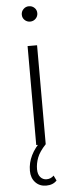

<svg xmlns="http://www.w3.org/2000/svg" viewBox="-62 -761 386 1009"><g transform="rotate(-5 130.5 -256.5)"><path d="M106 -522H156V0H106ZM90 -689Q90 -706 102 -718Q114 -730 131 -730Q148 -730 160 -718.5Q172 -707 172 -690Q172 -673 160 -661Q148 -649 131 -649Q114 -649 102 -660.5Q90 -672 90 -689ZM61 132Q61 48 137 -23L156 0Q122 36 110.5 66.5Q99 97 99 127Q99 154 112 169Q125 184 145 184Q167 184 183 168L196 195Q176 217 140 217Q105 217 83 193.5Q61 170 61 132Z"/></g></svg>

Font: Montserrat Atlas Light
Style: Regular
Weight: 300
Designer: Julieta Ulanovsky
Foundry: Julieta Ulanovsky
Version: Version 7.200